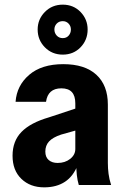

<svg xmlns="http://www.w3.org/2000/svg" viewBox="-20 -796 532 826"><path d="M319 0Q313 -20 310.5 -43Q308 -66 308 -95H304V-351Q304 -384 289 -400Q274 -416 244 -416Q215 -416 198.5 -401.5Q182 -387 178 -358H47Q52 -428 105.5 -474Q159 -520 252 -520Q345 -520 394.5 -474.5Q444 -429 444 -346V-95Q444 -72 447 -48.5Q450 -25 458 0ZM170 10Q110 10 72 -26.5Q34 -63 34 -126Q34 -189 72.5 -228.5Q111 -268 190 -291L332 -338V-242L243 -217Q207 -205 191 -187.5Q175 -170 175 -144Q175 -120 189.5 -107.5Q204 -95 228 -95Q260 -95 282 -112.5Q304 -130 304 -155L315 -88Q296 -38 259.5 -14Q223 10 170 10ZM250 -561Q204 -561 173 -592.5Q142 -624 142 -669Q142 -713 173 -744.5Q204 -776 250 -776Q296 -776 326.5 -744.5Q357 -713 357 -669Q357 -624 326.5 -592.5Q296 -561 250 -561ZM250 -632Q266 -632 275.5 -643Q285 -654 285 -669Q285 -684 275 -694.5Q265 -705 250 -705Q234 -705 224 -694.5Q214 -684 214 -669Q214 -654 224 -643Q234 -632 250 -632Z"/></svg>

Font: Instrument Sans SemiCondensed
Style: Bold
Weight: 700
Width: 4
Designer: Rodrigo Fuenzalida
Foundry: fragTYPE
Version: Version 1.000;gftools[0.9.28]